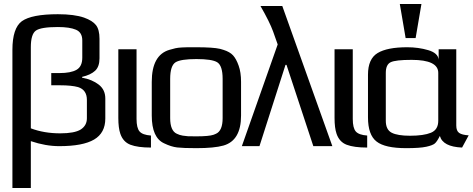

<svg xmlns="http://www.w3.org/2000/svg" viewBox="-20 -730 2361 959"><path d="M390 -342Q440 -333 473 -307.5Q506 -282 506 -238V-138Q506 -66 450 -33Q394 0 276 0Q208 0 134 -25V209H42V-481Q42 -589 89 -624Q138 -659 269 -659Q351 -659 400 -642Q442 -627 459.5 -604.5Q477 -582 477 -536V-439Q477 -397 455 -376.5Q433 -356 390 -346ZM391 -528Q391 -568 359.5 -581.5Q328 -595 269 -595Q184 -595 159 -577Q134 -559 134 -494V-89Q200 -64 281 -64Q352 -64 383 -83Q414 -103 414 -139V-231Q414 -281 370 -295Q337 -304 281 -304H236V-365H277Q334 -365 362.5 -381.5Q391 -398 391 -442Z M662 -136Q662 -91 677 -73.5Q692 -56 734 -53V7Q668 7 631.5 -7Q595 -21 581 -62Q571 -91 571 -141V-484H662Z M1184 -321V-153Q1184 -28 1096 -3Q1050 10 961 10Q895 10 865 6.5Q835 3 800 -14Q738 -42 738 -153V-321Q738 -455 826 -481Q843 -486 856 -489Q869 -492 889.5 -493Q910 -494 918 -494Q926 -494 961 -494Q1044 -494 1079 -486Q1087 -484 1096 -481Q1128 -471 1144 -453.5Q1160 -436 1172 -402Q1184 -369 1184 -321ZM1092 -140V-336Q1092 -402 1065 -419Q1039 -435 961 -435Q883 -435 857 -419Q830 -402 830 -336V-140Q830 -77 863 -62Q877 -55 893 -52.5Q909 -50 919 -49.5Q929 -49 961 -49Q1024 -49 1047 -57Q1053 -59 1059 -62Q1092 -77 1092 -140Z M1390 -700 1640 0H1545L1411 -406H1406L1276 0H1188L1367 -508L1344 -573Q1327 -620 1281 -700Z M1742 -136Q1742 -91 1757 -73.5Q1772 -56 1814 -53V7Q1748 7 1711.5 -7Q1675 -21 1661 -62Q1651 -91 1651 -141V-484H1742Z M2259 -103Q2259 -76 2273.5 -66Q2288 -56 2321 -54L2288 7Q2192 3 2177 -51Q2163 -23 2152 -13.5Q2141 -4 2109 3Q2077 10 2009 10Q1903 10 1861 -23Q1818 -56 1818 -144V-357Q1818 -436 1866 -465Q1914 -494 2014 -494Q2070 -494 2119 -479.5Q2168 -465 2171 -432V-484H2259ZM2028 -52Q2096 -52 2132.5 -67Q2169 -82 2169 -127V-366Q2169 -431 2036 -431Q1955 -431 1931 -419Q1907 -407 1907 -366V-127Q1907 -82 1936.5 -67Q1966 -52 2028 -52ZM2056 -540H2006L1977 -710H2085Z"/></svg>

Font: Gamestation Display
Style: Regular
Weight: 400
Designer: Jonas Hecksher
Foundry: Jonas Hecksher, Playtypeª, e-types AS
Version: Version 1.003